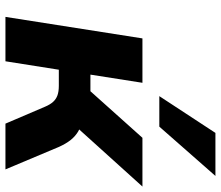

<svg xmlns="http://www.w3.org/2000/svg" viewBox="-73 -738 811 705"><g transform="rotate(90 332.5 -385.5)"><path d="M42 0 121 -503H284L254 -312H315L486 -503H665L433 -246L418 -280Q444 -278 462 -267.5Q480 -257 494 -239.5Q508 -222 520 -195L602 0H434L372 -145Q364 -164 354 -175Q344 -186 330 -191Q316 -196 295 -196H236L205 0ZM333 -565 468 -771H626L445 -565Z"/></g></svg>

Font: Nunito Sans 7pt ExtraBold
Style: Italic
Weight: 800
Italic angle: -9°
Designer: Vernon Adams
Foundry: Vernon Adams
Version: Version 3.101;gftools[0.9.27]